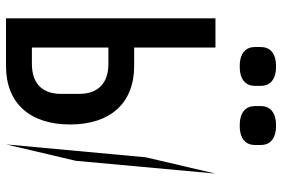

<svg xmlns="http://www.w3.org/2000/svg" viewBox="-170 -770 940 640"><g transform="rotate(90 300.0 -450.0)"><path d="M41.2 0H199.9C323.2 0 394.9 -78.5 394.9 -213.8C394.9 -348.4 323.2 -427.2 199.9 -427.2H138.5V-698.2H41.2ZM136.7 -830.6C136.7 -801.5 154.1 -779.1 201.3 -779.1C248.6 -779.1 266.3 -801.5 266.3 -830.6V-848.7C266.3 -877.5 248.6 -900.2 201.3 -900.2C154.1 -900.2 136.7 -877.5 136.7 -848.7ZM138.5 -86.3V-341.3H192.5C255 -341.3 293 -309.7 293 -242.9V-184.3C293 -117.5 255 -86.3 192.5 -86.3ZM333.5 -830.6C333.5 -801.5 351.2 -779.1 398.8 -779.1C445.7 -779.1 463.4 -801.5 463.4 -830.6V-848.7C463.4 -877.5 445.7 -900.2 398.8 -900.2C351.2 -900.2 333.5 -877.5 333.5 -848.7ZM461.3 0 516 -232.6 558.6 -698.2 504.3 -465.6Z"/></g></svg>

Font: Margiela Mono Medium
Style: Regular
Weight: 500
Designer: Mike Abbink, Paul van der Laan, Pieter van Rosmalen
Foundry: Bold Monday
Version: Version 2.003 2021